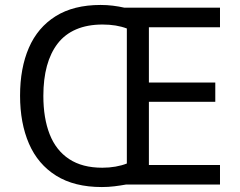

<svg xmlns="http://www.w3.org/2000/svg" viewBox="-20 -745 968 775"><path d="M386 -725Q412 -725 436 -722Q460 -719 482 -714H868V-635H581V-412H849V-334H581V-79H868V0H488Q466 4 441.5 7Q417 10 391 10Q280 10 206.5 -36Q133 -82 97 -165Q61 -248 61 -359Q61 -470 96.5 -552Q132 -634 204.5 -679.5Q277 -725 386 -725ZM394 -646Q333 -646 287.5 -626.5Q242 -607 213 -569.5Q184 -532 169.5 -479Q155 -426 155 -358Q155 -268 180.5 -203Q206 -138 259 -103Q312 -68 393 -68Q421 -68 446.5 -72.5Q472 -77 492 -85V-630Q471 -638 446.5 -642Q422 -646 394 -646Z"/></svg>

Font: Noto Sans Lao Looped
Style: Regular
Weight: 400
Designer: Mark Frömberg, Ben Mitchell
Foundry: The Fontpad Ltd
Version: Version 1.001